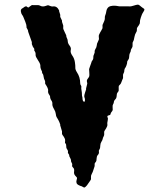

<svg xmlns="http://www.w3.org/2000/svg" viewBox="-20 -813 719 845"><path d="M240.2 -763.7 245.1 -748V-738.8Q245.6 -736.8 252.9 -722.2V-716.8L257.8 -702.1Q258.8 -700.2 258.3 -694.3Q257.8 -688.5 258.8 -685.1Q259.8 -681.6 265.6 -669.9Q271.5 -658.2 272 -655.3V-651.4L275.9 -642.1Q277.8 -639.2 278.3 -630.4Q278.8 -621.6 286.6 -611.8Q293.9 -602.1 291.5 -593.3Q288.6 -582 297.9 -568.8Q307.1 -556.2 309.6 -539.6Q312 -522.9 311.5 -517.1Q310.5 -507.3 318.8 -494.6Q333 -473.6 333 -446.3Q333 -440.9 335.9 -437.5Q338.9 -434.1 337.9 -429.2Q336.9 -423.8 338.9 -415Q340.8 -406.2 340.8 -392.1L342.8 -384.3Q342.8 -365.2 351.1 -365.2Q354 -366.2 354 -373Q354 -379.9 351.1 -386.2Q350.1 -394.5 354.5 -406.2Q358.9 -418 358.9 -419.4V-424.3L363.8 -443.8Q364.7 -445.8 362.8 -452.6Q360.8 -459.5 365.7 -465.8Q371.1 -472.7 372.6 -476.6Q374 -480.5 373 -493.7Q372.1 -506.8 372.1 -508.8Q372.1 -510.7 376 -520.5Q379.9 -530.3 381.3 -535.2Q382.8 -540 383.3 -542Q383.8 -543.9 387.7 -548.8Q391.6 -553.7 391.1 -566.9Q393.6 -574.2 395.5 -578.6Q397.5 -583 396.5 -586.4Q396 -589.8 399.4 -596.2Q402.8 -602.1 403.8 -604.5Q404.8 -606.9 405.8 -612.8Q406.2 -618.2 407.2 -621.1Q408.2 -624 411.1 -629.9Q414.1 -635.7 415 -638.7Q416 -641.6 415 -648.9Q414.1 -655.3 415.5 -659.2Q417 -663.1 419.9 -668.5Q422.9 -673.8 425.8 -678.7Q428.7 -683.6 431.2 -689V-703.1Q441.9 -724.6 441.4 -732.4Q440.9 -739.3 442.4 -743.2Q446.8 -753.9 448.2 -764.6Q449.7 -774.9 458 -782.2Q473.1 -792 504.9 -785.2H543.9Q544.9 -785.2 550.3 -784.7Q555.7 -784.2 567.9 -788.1Q580.1 -792 585.4 -792.5Q590.8 -793 595.2 -788.6Q600.1 -784.2 601.1 -783.7Q602.1 -783.2 605.5 -780.3Q608.9 -777.3 613.3 -774.9Q617.7 -772 613.3 -764.6Q608.9 -756.8 606.9 -753.9Q605 -751 600.1 -736.8Q595.2 -722.7 595.7 -715.3Q596.2 -708.5 590.3 -700.7Q584 -692.4 583 -689.5Q582 -686.5 582.5 -681.6Q583 -675.8 578.6 -669.4Q574.2 -663.1 571.8 -650.9Q569.8 -639.6 568.8 -636.7Q567.9 -633.8 565.9 -630.4Q564 -627 563.5 -625Q563 -623 563.5 -617.2Q564.5 -607.9 560.5 -602.1Q557.1 -596.2 556.2 -594.2L555.2 -586.9Q548.8 -575.7 548.8 -565.9Q548.8 -556.2 544.9 -550.8Q539.1 -543 539.6 -539.1Q540 -534.7 536.6 -525.4Q533.2 -516.1 530.8 -513.7Q528.3 -511.2 527.3 -504.4Q526.9 -498 526.4 -496.1Q525.9 -494.1 523.9 -490.7Q522 -487.3 521.5 -484.4Q521 -481.4 521.5 -475.6Q522 -469.7 521 -467.8Q520 -465.8 519.5 -464.4Q519 -462.9 518.1 -461.4Q517.1 -460 514.6 -452.1Q512.2 -444.3 508.3 -440.9Q504.4 -437.5 502.9 -434.6Q502 -430.7 502.4 -423.8Q502.9 -417 502.4 -414.6Q502 -412.1 501 -410.6Q500 -409.2 499 -408.2Q498 -407.2 497.1 -405.3Q496.1 -403.3 495.1 -401.9Q494.1 -399.9 493.7 -393.1Q493.2 -386.2 491.7 -382.3Q490.2 -378.4 488.8 -377.4Q486.8 -376 483.9 -371.6Q481 -367.2 481 -363.3Q481 -359.4 478 -354.5Q475.1 -350.6 475.6 -342.8Q476.1 -335 476.1 -330.1Q475.6 -325.2 471.7 -321.3Q467.8 -316.9 466.8 -312.5Q465.8 -308.1 464.4 -307.1Q462.9 -306.2 458 -305.2Q453.1 -303.7 452.6 -301.8Q452.1 -299.8 453.6 -295.9Q455.1 -292 455.1 -291L454.1 -283.2L452.1 -271.5Q452.1 -270 452.6 -264.2Q453.1 -258.3 447.3 -248.5Q440.9 -239.3 439.5 -236.3Q438 -233.4 438.5 -227.1Q439 -221.2 438 -217.3Q437 -213.4 435.1 -210.4Q433.1 -208 432.1 -202.1Q431.2 -196.3 426.3 -189Q421.9 -182.1 421.4 -172.9Q420.9 -163.1 419.9 -160.2L415 -149.9Q415 -147.9 415.5 -142.1Q416 -136.2 408.2 -127.9Q406.2 -125 405.3 -116.7Q404.3 -108.4 404.3 -106.4Q403.3 -101.6 399.4 -97.7Q395.5 -93.8 396.5 -88.4Q397 -83 396 -80.1L392.1 -68.4Q389.2 -60.1 388.2 -56.6Q387.2 -53.2 383.3 -46.4Q379.4 -39.6 380.4 -32.2Q380.9 -24.9 379.9 -22.5Q378.9 -20.5 373.5 -12.7Q368.2 -4.9 366.2 -2.4Q364.3 0 363.3 2Q362.3 3.9 356.9 8.8Q352.1 13.7 348.6 11.7Q344.7 9.8 342.8 8.8Q340.8 6.8 339.4 6.8Q336.9 6.8 327.6 2.4Q318.4 -2 316.9 -7.8Q314.9 -13.7 317.4 -21.5Q319.8 -29.3 318.8 -31.2Q317.9 -32.7 311 -40Q304.2 -47.4 306.2 -59.1Q307.6 -70.3 302.2 -74.7Q296.9 -79.1 297.4 -84.5Q297.9 -89.8 297.9 -91.3Q297.9 -92.8 295.4 -96.7Q292 -102.1 292.5 -106Q293 -109.9 289.6 -116.2Q286.1 -123 285.2 -125L284.2 -131.8Q284.2 -132.8 278.8 -140.1Q278.8 -141.1 279.3 -145.5Q279.8 -149.4 275.9 -155.3Q272 -161.1 272 -163.1L271 -175.8Q271 -179.2 266.1 -184.1Q266.1 -187 266.6 -194.3Q267.1 -201.7 261.2 -210.4Q254.9 -218.8 252.9 -223.1Q252.9 -229 252.9 -234.9L246.1 -257.8Q245.1 -258.8 245.1 -261.7V-265.1Q240.2 -279.3 237.3 -283.7Q234.4 -288.1 232.9 -291.5Q231 -294.9 229 -297.9Q226.6 -301.8 225.6 -311.5Q224.6 -321.3 218.3 -332Q209.5 -346.7 210.4 -355.5Q211.4 -363.8 205.6 -371.6Q200.2 -379.4 200.2 -390.1Q199.2 -392.1 194.8 -398.9Q190.4 -405.8 191.9 -414.6Q192.9 -423.8 179.2 -443.8Q178.2 -445.8 178.7 -451.2Q179.2 -456.5 176.3 -460.9Q173.3 -465.8 171.9 -475.6Q170.4 -485.4 168.5 -487.3Q165 -490.7 165 -494.6V-498Q156.7 -514.2 157.7 -522.5Q158.7 -530.8 147.5 -547.4Q136.2 -564 136.7 -570.8Q137.7 -583 130.9 -589.8V-595.7Q130.9 -600.6 127.9 -602.5Q125 -604.5 120.1 -619.1V-627.9L104 -673.3Q104 -679.7 100.6 -684.6Q95.7 -690.9 96.7 -696.3Q97.2 -702.1 91.3 -717.3Q85 -732.4 83 -737.8Q81.1 -743.2 77.1 -748Q73.2 -752.9 71.8 -763.2Q70.3 -773.4 81.1 -777.8Q83 -779.3 86.9 -782.2Q90.8 -785.2 96.2 -785.2Q100.6 -780.8 105 -779.8Q107.9 -781.2 112.3 -785.2Q117.2 -789.1 119.1 -790Q121.1 -791 127 -790.5Q132.8 -790 142.6 -790.5Q152.3 -791 156.2 -788.1Q160.6 -785.2 167.5 -784.7Q173.8 -784.2 181.6 -787.1Q189.5 -790 191.9 -790L205.1 -785.2Q210 -784.2 213.4 -784.7Q230.5 -787.1 240.2 -767.1Z"/></svg>

Font: AntiqueNobleBoldCondensed
Style: BoldCondensed
Weight: 700
Version: Version 001.000